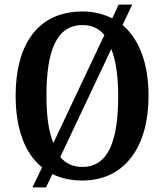

<svg xmlns="http://www.w3.org/2000/svg" viewBox="-20 -775 715 835"><path d="M163 -47 121 40H180L208 -18C244 0 288 10 338 10C523 10 626 -137 626 -358C626 -496 587 -604 513 -666L555 -755H496L468 -695C431 -714 388 -725 339 -725C143 -725 48 -580 48 -359C48 -219 86 -109 163 -47ZM434 -623 212 -153C191 -204 182 -273 182 -358C182 -553 225 -666 339 -666C379 -666 411 -651 434 -623ZM338 -49C297 -49 266 -64 242 -92L464 -562C484 -512 494 -443 494 -358C494 -164 452 -49 338 -49Z"/></svg>

Font: Noto Serif Bengali Condensed
Style: Regular
Weight: 400
Width: 3
Designer: Juan Bruce, Universal Thirst, Indian Type Foundry and the Monotype Design Team.
Foundry: Monotype Imaging Inc.
Version: Version 2.003